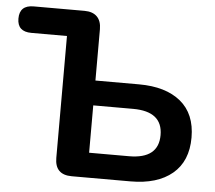

<svg xmlns="http://www.w3.org/2000/svg" viewBox="-54 -761 914 816"><g transform="rotate(5 403.0 -352.5)"><path d="M281 0Q209 0 209 -72V-592H57Q-3 -592 -3 -648Q-3 -705 57 -705H274Q309 -705 327.5 -686.5Q346 -668 346 -633V-414H532Q646 -414 710 -361.5Q774 -309 774 -208Q774 -107 710 -53.5Q646 0 532 0ZM346 -106H516Q642 -106 642 -207Q642 -308 516 -308H346Z"/></g></svg>

Font: Chiron GoRound TC SB
Style: Regular
Weight: 500
Designer: Ryoko NISHIZUKA 西塚涼子 (kana, bopomofo & ideographs); Paul D. Hunt (Latin, Greek & Cyrillic); Sandoll Communications 산돌커뮤니
Foundry: Adobe
Version: Version 1.000;hotconv 1.1.1;makeotfexe 2.6.0